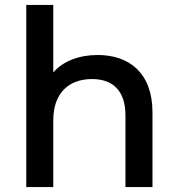

<svg xmlns="http://www.w3.org/2000/svg" viewBox="-20 -762 723 782"><path d="M378 -538C302 -538 237 -513 197 -467V-742H87V0H197V-272C197 -383 260 -440 355 -440C441 -440 491 -391 491 -292V0H601V-305C601 -464 507 -538 378 -538Z"/></svg>

Font: Montserrat-Alt1 SemBd
Style: Regular
Weight: 600
Designer: Differentunic
Foundry: Differentunic
Version: Version 7.222